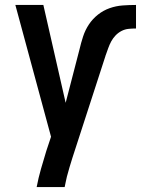

<svg xmlns="http://www.w3.org/2000/svg" viewBox="-20 -540 569 775"><path d="M128 215Q135 178 145.5 141.5Q156 105 167 69L186 12L42 -520H155L245 -125L301 -341Q307 -367 315.5 -393Q324 -419 339 -441.5Q354 -464 375.5 -481Q397 -498 422.5 -507Q448 -516 475 -518Q502 -520 529 -520V-425Q514 -425 499 -423.5Q484 -422 470.5 -415Q457 -408 446.5 -397Q436 -386 429 -373Q422 -360 417 -346Q412 -332 407 -318L406 -316V-315L272 98Q266 117 260.5 135.5Q255 154 250 173Q248 183 245.5 193.5Q243 204 241 215Z"/></svg>

Font: Iosevka QP
Style: Bold
Weight: 700
Designer: Belleve Invis
Foundry: Belleve Invis
Version: Version 20.0.0; ttfautohint (v1.8.4)